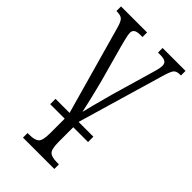

<svg xmlns="http://www.w3.org/2000/svg" viewBox="-237 -607 918 918"><g transform="rotate(45 221.5 -148.5)"><path d="M95 34V-2H190L63 -454Q54 -486 43 -495.5Q32 -505 4 -505V-536H180V-505H167Q143 -505 133 -498Q123 -491 123 -477Q123 -464 128.5 -443Q134 -422 138 -405L191 -213Q198 -186 205.5 -155Q213 -124 219.5 -96Q226 -68 230 -49Q235 -70 245.5 -110Q256 -150 272 -209L320 -374Q332 -414 338.5 -438Q345 -462 345 -475Q345 -491 334.5 -498Q324 -505 300 -505H285V-536H440V-505H434Q410 -505 400.5 -493Q391 -481 379 -439L251 -2H351V34H251V133Q251 182 265 195Q279 208 315 208H328V239H116V208H128Q164 208 178.5 195Q193 182 193 133V34Z"/></g></svg>

Font: Noto Serif ExtraCondensed Light
Style: Regular
Weight: 300
Width: 2
Designer: Monotype Design Team
Foundry: Monotype Imaging Inc.
Version: Version 2.014; ttfautohint (v1.8.4.7-5d5b)